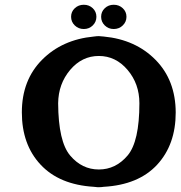

<svg xmlns="http://www.w3.org/2000/svg" viewBox="-20 -773 764 811"><path d="M387.2 -702.1Q387.2 -680.7 371.8 -665.5Q356.4 -650.4 334 -650.4Q311.5 -650.4 295.9 -665.5Q280.3 -680.7 280.3 -702.1Q280.3 -723.6 295.9 -738.3Q311.5 -752.9 334 -752.9Q356.4 -752.9 371.8 -738.3Q387.2 -723.6 387.2 -702.1ZM514.2 -702.1Q514.2 -680.7 498.5 -665.5Q482.9 -650.4 460.4 -650.4Q438 -650.4 422.6 -665.5Q407.2 -680.7 407.2 -702.1Q407.2 -723.6 422.6 -738.3Q438 -752.9 460.4 -752.9Q482.9 -752.9 498.5 -738.3Q514.2 -723.6 514.2 -702.1ZM568.8 -336.9Q568.8 -418.9 518.8 -477.8Q468.8 -536.6 397.5 -536.6Q326.2 -536.6 276.4 -477.8Q226.6 -418.9 225.6 -336.9Q226.6 -174.8 276.4 -116Q326.2 -57.1 397.5 -57.1Q468.8 -57.1 518.8 -116Q568.8 -174.8 568.8 -336.9ZM376.5 16.1Q230.5 7.3 151.4 -77.6Q72.3 -162.1 72.3 -298.3Q72.3 -434.6 157.7 -520.5Q242.7 -606 376.5 -618.7Q390.6 -620.6 397.7 -620.4Q404.8 -620.1 418 -618.7Q552.7 -606 637.2 -520Q721.7 -434.1 722.2 -297.9Q722.2 -162.1 643.6 -77.1Q564.9 7.8 418 16.1Q409.2 17.6 400.4 17.6Q391.6 17.6 391.1 17.6Q385.3 17.6 376.5 16.1Z"/></svg>

Font: Dyuthi
Style: Regular
Weight: 400
Designer: Hiran Venugopalan, Hussain K H and Suresh P for Sawthanthra Malayalam Computing (SMC)
Version: Version 3.0.0+20221109